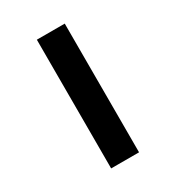

<svg xmlns="http://www.w3.org/2000/svg" viewBox="-177 -848 877 956"><g transform="rotate(-30 261.0 -370.0)"><path d="M180.7 0V-740H341.1V0Z"/></g></svg>

Font: Lexend Tera
Style: Regular
Weight: 400
Designer: Bonnie Shaver-Troup, Thomas Jockin
Foundry: Lexend
Version: Version 1.007